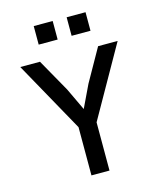

<svg xmlns="http://www.w3.org/2000/svg" viewBox="-130 -996 911 1089"><g transform="rotate(-15 325.0 -451.5)"><path d="M366.2 -793.9V-902.8H477.1V-793.9ZM172.9 -793.9V-902.8H284.2V-793.9ZM270 0V-283.2L39.1 -698.2H154.8L263.2 -505.9L325.2 -375L388.2 -506.8L496.1 -698.2H610.8L376 -283.2V0Z"/></g></svg>

Font: Azeret Mono
Style: Regular
Weight: 400
Designer: Martin Vácha
Foundry: Displaay
Version: Version 1.002